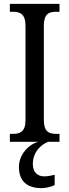

<svg xmlns="http://www.w3.org/2000/svg" viewBox="-20 -734 358 994"><path d="M31 0H179C126 14 78 68 78 130C78 206 122 240 196 240C214 240 245 234 263 224V171C243 176 225 179 209 179C176 179 150 160 150 115C150 52 194 13 230 0H288V-41H271C234 -41 207 -52 207 -112V-601C207 -662 233 -673 271 -673H288V-714H31V-673H48C83 -673 112 -662 112 -601V-111C112 -52 83 -41 48 -41H31Z"/></svg>

Font: Noto Serif Bengali Condensed
Style: Regular
Weight: 400
Width: 3
Designer: Juan Bruce, Universal Thirst, Indian Type Foundry and the Monotype Design Team.
Foundry: Monotype Imaging Inc.
Version: Version 2.003